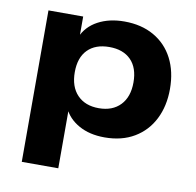

<svg xmlns="http://www.w3.org/2000/svg" viewBox="-77 -585 860 844"><g transform="rotate(10 352.5 -163.0)"><path d="M74 180V-496H229V-402H223Q244 -452 294 -479Q344 -506 412 -506Q488 -506 544 -474Q600 -442 630 -384Q660 -326 660 -248Q660 -172 630.5 -113.5Q601 -55 545.5 -22Q490 11 413 11Q346 11 298 -16Q250 -43 230 -88H237V180ZM366 -111Q427 -111 462 -147.5Q497 -184 497 -249Q497 -314 462.5 -349Q428 -384 366 -384Q304 -384 269.5 -349Q235 -314 235 -249Q235 -184 270 -147.5Q305 -111 366 -111Z"/></g></svg>

Font: Nunito Sans 10pt SemiExpanded ExtraBold
Style: Regular
Weight: 800
Width: 6
Designer: Vernon Adams
Foundry: Vernon Adams
Version: Version 3.101;gftools[0.9.27]